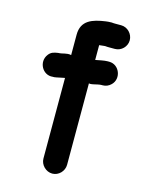

<svg xmlns="http://www.w3.org/2000/svg" viewBox="-115 -781 697 902"><g transform="rotate(15 234.0 -330.0)"><path d="M113 -391H120C132 -392 152 -398 166 -400C167 -400 169 -400 170 -401V-9C170 22 197 49 228 49C259 49 285 22 285 -9V-405C290 -404 295 -404 300 -405L310 -407C318 -409 335 -413 343 -413H350C365 -413 379 -419 390 -430C425 -464 401 -528 351 -528H343C327 -528 301 -522 285 -519V-591C292 -592 298 -592 303 -593L313 -594C321 -593 328 -593 335 -593H361C392 -593 418 -619 418 -650C418 -681 392 -708 361 -708H335C329 -708 322 -708 314 -709C303 -709 293 -708 286 -707C223 -698 170 -681 170 -611V-512C147 -517 130 -506 109 -506C89 -503 75 -500 63 -484C32 -444 64 -385 113 -391Z"/></g></svg>

Font: Electronic
Style: UltHv
Weight: 900
Version: Version 1.011